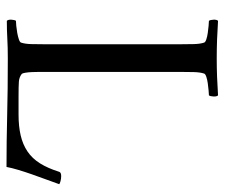

<svg xmlns="http://www.w3.org/2000/svg" viewBox="-70 -616 690 590"><g transform="rotate(90 275.0 -321.0)"><path d="M159 -642Q188 -642 215.5 -643Q243 -644 273 -646Q277 -642 276.5 -632Q276 -622 273 -618Q269 -618 258 -617Q247 -616 236 -614.5Q225 -613 216 -610Q207 -607 206 -603Q202 -591 201.5 -571.5Q201 -552 201 -530V-113Q201 -107 201 -96.5Q201 -86 201.5 -74.5Q202 -63 203.5 -54Q205 -45 207 -43Q217 -35 231 -34Q245 -33 276 -33H332Q368 -33 396 -39.5Q424 -46 445.5 -60.5Q467 -75 482 -99Q497 -123 508 -158Q510 -164 521 -164Q529 -164 536.5 -162Q544 -160 546 -158Q539 -138 531 -116.5Q523 -95 515.5 -73.5Q508 -52 502 -32Q496 -12 493 4Q453 4 414.5 3.5Q376 3 335.5 2Q295 1 252 0.5Q209 0 160 0Q125 0 99 1.5Q73 3 44 3Q40 -1 40.5 -11Q41 -21 44 -25Q49 -25 59.5 -26Q70 -27 81 -29Q92 -31 101 -34Q110 -37 111 -41Q115 -53 115.5 -72Q116 -91 116 -113V-530Q116 -552 115.5 -571.5Q115 -591 111 -603Q110 -607 101 -610Q92 -613 81 -614.5Q70 -616 59.5 -617Q49 -618 44 -618Q41 -622 40.5 -632Q40 -642 44 -646Q74 -644 102 -643Q130 -642 159 -642Z"/></g></svg>

Font: Vermiglione
Style: Regular
Weight: 400
Version: Version 1.000